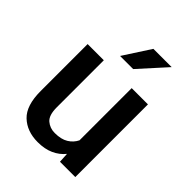

<svg xmlns="http://www.w3.org/2000/svg" viewBox="-216 -864 987 987"><g transform="rotate(45 278.0 -370.0)"><path d="M385.3 0 382.3 -54.2Q357.9 -23.9 320.8 -7.1Q283.7 9.8 232.9 9.8Q154.8 9.8 106.4 -36.1Q58.1 -82 58.1 -187V-528.3H175.8V-186Q175.8 -128.4 201.2 -106.9Q226.6 -85.4 261.7 -85.4Q308.1 -85.4 336.2 -102.8Q364.3 -120.1 378.4 -148.9V-528.3H496.6V0ZM219.2 -603 314.5 -750H447.3L314.5 -603Z"/></g></svg>

Font: Vazirmatn RD Medium
Style: Regular
Weight: 500
Designer: Saber Rastikerdar
Foundry: Saber Rastikerdar
Version: Version 33.003